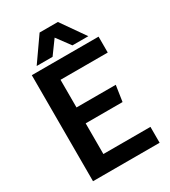

<svg xmlns="http://www.w3.org/2000/svg" viewBox="-205 -947 925 1046"><g transform="rotate(-30 258.0 -423.5)"><path d="M64 -667H484V-567H187V-393H434L419 -293H187V-100H483V0H64ZM112 -697 217 -847H332L437 -697H337L274 -782L212 -697Z"/></g></svg>

Font: Epunda Sans SemiBold
Style: Regular
Weight: 600
Designer: Simon Atzbach
Foundry: typofactur
Version: Version 2.204; ttfautohint (v1.8.4.7-5d5b)